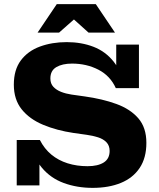

<svg xmlns="http://www.w3.org/2000/svg" viewBox="-20 -898 771 930"><path d="M429 12Q353 12 289 -11.5Q225 -35 182.5 -86Q140 -137 130 -220H173Q195 -177 229 -149Q263 -121 307.5 -107Q352 -93 404 -93Q454 -93 482.5 -111Q511 -129 511 -167Q511 -193 495.5 -209Q480 -225 454.5 -233Q429 -241 400 -245L336 -254Q255 -266 189 -293.5Q123 -321 85 -368.5Q47 -416 47 -488Q47 -560 81 -605.5Q115 -651 173.5 -672.5Q232 -694 303 -694Q374 -694 432.5 -671.5Q491 -649 530.5 -599.5Q570 -550 582 -471H541Q514 -531 456.5 -560.5Q399 -590 329 -590Q282 -590 253 -573Q224 -556 224 -518Q224 -493 238.5 -477.5Q253 -462 276 -453Q299 -444 326 -440L390 -431Q476 -419 543.5 -394.5Q611 -370 650 -325Q689 -280 689 -206Q689 -133 656.5 -84.5Q624 -36 565.5 -12Q507 12 429 12ZM61 0V-220H130L171 -133V0ZM582 -471 543 -557V-682H653V-471ZM162 -740 255 -878H444L537 -740H409L300 -838H377L266 -740Z"/></svg>

Font: Montagu Slab 24pt
Style: Bold
Weight: 700
Designer: Florian Karsten
Foundry: Florian Karsten
Version: Version 1.000